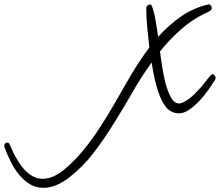

<svg xmlns="http://www.w3.org/2000/svg" viewBox="-565 -487 1043 911"><path d="M458 -117.2Q458 -115.2 456.1 -109.4Q443.4 -88.9 423.8 -61Q404.3 -33.2 380.9 -8.3Q357.4 16.6 332.5 33.7Q307.6 50.8 284.2 50.8Q264.6 50.8 247.1 41.5Q229.5 32.2 217.8 14.6Q204.1 -4.9 193.8 -30.3Q183.6 -55.7 176.3 -83Q168.9 -110.4 163.6 -137.7Q158.2 -165 154.3 -190.4Q104.5 -121.1 62.5 -47.4Q20.5 26.4 -24.4 97.7Q-69.3 170.9 -120.1 237.3Q-170.9 303.7 -238.3 356.4Q-264.6 377 -295.9 390.6Q-327.1 404.3 -359.4 404.3Q-394.5 404.3 -422.9 387.2Q-451.2 370.1 -474.1 342.3Q-497.1 314.5 -514.2 279.8Q-531.2 245.1 -543.9 210.9Q-544.9 209 -544.9 205.1Q-544.9 198.2 -540.5 193.8Q-536.1 189.5 -531.2 189.5Q-522.5 189.5 -519.5 197.3Q-514.6 207 -510.7 216.8Q-506.8 226.6 -502 236.3Q-485.4 270.5 -462.9 301.3Q-440.4 332 -411.1 348.6Q-388.7 361.3 -363.3 361.3Q-335 361.3 -308.6 348.6Q-282.2 335.9 -259.8 317.4Q-209 274.4 -166.5 222.2Q-124 169.9 -86.9 111.3Q-48.8 52.7 -14.2 -8.3Q20.5 -69.3 55.7 -129.9Q76.2 -164.1 98.1 -197.3Q120.1 -230.5 143.6 -261.7Q138.7 -308.6 133.8 -356Q128.9 -403.3 128.9 -450.2Q128.9 -456.1 134.8 -460.9Q140.6 -465.8 144.5 -465.8Q153.3 -465.8 156.2 -457Q167 -426.8 173.8 -386.2Q180.7 -345.7 185.5 -312.5Q236.3 -369.1 295.4 -409.7Q354.5 -450.2 422.9 -465.8L424.8 -466.8Q430.7 -466.8 435.1 -461.4Q439.5 -456.1 439.5 -449.2Q439.5 -439.5 430.7 -434.6Q423.8 -430.7 417 -427.7Q410.2 -424.8 404.3 -421.9Q341.8 -390.6 290 -344.2Q238.3 -297.9 194.3 -243.2Q195.3 -232.4 197.8 -215.8Q200.2 -199.2 203.1 -179.7Q206.1 -160.2 210 -139.2Q213.9 -118.2 218.8 -97.7Q229.5 -55.7 245.6 -25.9Q261.7 3.9 285.2 3.9Q290 3.9 295.4 2Q300.8 0 305.7 -2Q325.2 -11.7 342.3 -26.4Q359.4 -41 375 -58.6Q391.6 -75.2 405.8 -94.2Q419.9 -113.3 435.5 -130.9Q439.5 -134.8 443.4 -134.8Q448.2 -134.8 453.1 -129.4Q458 -124 458 -117.2Z"/></svg>

Font: Calligraffiti
Style: Regular
Weight: 400
Designer: Dathan Boardman
Foundry: Open Window
Version: Version 1.000